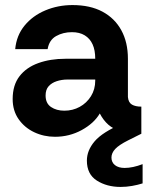

<svg xmlns="http://www.w3.org/2000/svg" viewBox="-20 -528 595 758"><path d="M197 12Q153 12 115 -6Q77 -24 53.5 -57.5Q30 -91 30 -137Q30 -192 57 -227Q84 -262 131.5 -279Q179 -296 238 -296H356Q356 -330 345.5 -353Q335 -376 314.5 -388.5Q294 -401 264 -401Q229 -401 201.5 -385.5Q174 -370 168 -334H40Q45 -388 77 -427Q109 -466 159 -487Q209 -508 266 -508Q336 -508 384.5 -482Q433 -456 459 -408.5Q485 -361 485 -296V-145Q487 -123 501 -115Q515 -107 538 -107V0Q491 0 459.5 -9Q428 -18 408 -35.5Q388 -53 374 -80Q351 -41 302.5 -14.5Q254 12 197 12ZM234 -91Q267 -91 294.5 -106Q322 -121 339 -148Q356 -175 356 -210V-214H246Q224 -214 204 -207.5Q184 -201 172 -187.5Q160 -174 160 -151Q160 -120 181.5 -105.5Q203 -91 234 -91ZM456 210Q402 210 362.5 185Q323 160 323 106Q323 66 353.5 30Q384 -6 463 -40L509 -60L538 0L486 26Q450 44 435 60Q420 76 420 94Q420 113 434 124Q448 135 472 135Q504 135 543 120V196Q524 202 501.5 206Q479 210 456 210Z"/></svg>

Font: Rethink Sans
Style: Bold
Weight: 700
Designer: The Rethink Sans project authors (Hans Thiessen). DM Sans designed by Colophon Foundry.
Foundry: Rethink Communications LLC
Version: Version 1.001